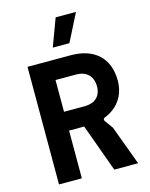

<svg xmlns="http://www.w3.org/2000/svg" viewBox="-135 -1019 865 1104"><g transform="rotate(-15 297.5 -466.5)"><path d="M76 0H212V-284H302L405 0H547L460 -235L425 -283C419 -293 421 -300 431 -304C508 -334 557 -400 557 -490C557 -624 473 -700 334 -700H76ZM335 -396H212V-585H335C395 -585 433 -550 433 -488C433 -429 395 -396 335 -396ZM245 -769H344L427 -933H306Z"/></g></svg>

Font: Finlandica SemiBold
Style: Regular
Weight: 600
Designer: Niklas Ekholm, Juho Hiilivirta, Jaakko Suomalainen
Foundry: Helsinki Type Studio
Version: Version 2.000;Glyphs 3.2 (3202)